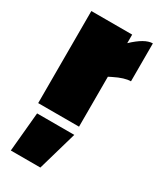

<svg xmlns="http://www.w3.org/2000/svg" viewBox="-197 -585 762 912"><g transform="rotate(30 184.0 -129.0)"><path d="M28 260 48 45H252L190 260ZM252 0H28V-505H252V-458Q315 -518 358 -518V-310Q324 -310 270 -283L252 -274Z"/></g></svg>

Font: Titillium Web Black
Style: Regular
Weight: 900
Version: Version 1.002;PS 35.000;hotconv 1.0.70;makeotf.lib2.5.55311